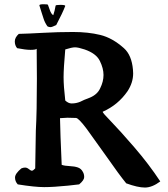

<svg xmlns="http://www.w3.org/2000/svg" viewBox="-20 -882 781 892"><path d="M238.3 -855.5Q238.3 -859.4 260.7 -859.4Q283.2 -859.4 283.2 -854.5Q271.5 -823.2 241.2 -765.6Q221.7 -755.9 214.4 -755.9Q207 -755.9 200.2 -759.8Q187.5 -778.3 182.1 -796.4Q176.8 -814.5 171.9 -828.1Q167 -841.8 163.1 -856.4V-857.4Q163.1 -862.3 182.1 -862.3Q201.2 -862.3 202.6 -859.9Q204.1 -857.4 210.9 -836.9Q217.8 -816.4 227.5 -811.5Q234.4 -832 238.3 -855.5ZM597.7 -558.6 598.6 -541Q598.6 -498 572.3 -458Q528.3 -394.5 458 -363.3L457 -362.3Q457 -357.4 496.6 -316.9Q536.1 -276.4 604 -197.8Q671.9 -119.1 724.6 -39.1Q686.5 -10.7 653.3 -10.7Q620.1 -10.7 566.4 -30.3Q532.2 -72.3 476.6 -152.3L382.8 -283.2Q344.7 -334 333 -334L293 -335Q282.2 -335 258.8 -333Q259.8 -267.6 266.6 -116.2Q280.3 -111.3 303.2 -110.4Q326.2 -109.4 341.8 -104Q357.4 -98.6 365.2 -83Q371.1 -73.2 371.1 -59.1Q371.1 -44.9 347.7 -25.4Q327.1 -23.4 295.9 -19.5Q228.5 -12.7 185.1 -12.7Q141.6 -12.7 62.5 -25.4Q49.8 -39.1 49.8 -57.1Q49.8 -75.2 79.1 -99.6Q87.9 -103.5 96.7 -103.5Q105.5 -103.5 114.3 -96.2Q123 -88.9 128.4 -88.9Q133.8 -88.9 143.6 -99.6L146.5 -275.4Q151.4 -361.3 151.4 -516.6L150.4 -655.3Q145.5 -650.4 122.1 -650.4Q98.6 -650.4 59.6 -658.2Q48.8 -670.9 48.8 -689.5Q48.8 -708 67.4 -724.6Q110.4 -725.6 179.7 -729.5Q249 -733.4 319.3 -733.4Q389.6 -733.4 445.8 -719.7Q502 -706.1 555.7 -658.2Q591.8 -626 597.7 -558.6ZM283.2 -652.3Q275.4 -564.5 275.4 -523.4Q275.4 -482.4 283.2 -415Q297.9 -401.4 312.5 -401.4Q334 -401.4 352.5 -409.2L371.1 -418Q383.8 -422.9 398.4 -428.7Q432.6 -443.4 445.3 -471.7Q460.9 -502.9 460.9 -533.7Q460.9 -564.5 443.8 -599.1Q426.8 -633.8 373 -652.3Q343.8 -662.1 328.6 -662.1Q313.5 -662.1 283.2 -652.3Z"/></svg>

Font: Essays1743
Style: Medium
Weight: 500
Designer: Based on the typeface in a 1743 English translation of the essays of Montaigne.  PostScript/TrueType font designed by Jo
Version: Version 002.100